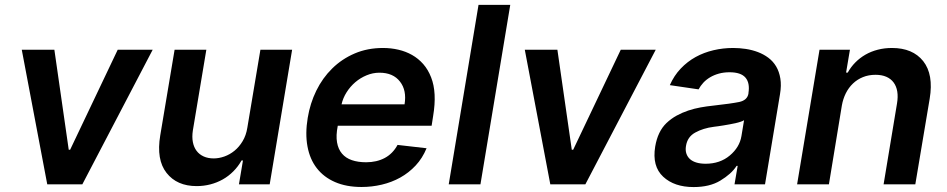

<svg xmlns="http://www.w3.org/2000/svg" viewBox="-20 -747 3839 778"><path d="M68.2 -545.5H200.3L258.5 -140.3H264.2L457 -545.5H598.7L313.6 0H171.5Z M629.3 -198.2 687.5 -545.5H816.1L761.4 -218Q757.5 -192.1 761.5 -171.2Q765.6 -150.2 776.6 -135.7Q787.6 -121.1 805.2 -113.1Q822.8 -105.1 845.9 -105.1Q867.2 -105.1 889.2 -112.9Q911.2 -120.7 930.2 -136.2Q949.2 -151.6 963.2 -175.1Q977.3 -198.5 982.2 -229.4L1035.2 -545.5H1163.7L1072.8 0H948.2L964.5 -96.9H958.8Q945 -72.1 925.4 -52.6Q905.9 -33 882.5 -19.9Q859 -6.7 832.2 0.2Q805.4 7.1 777 7.1Q696.7 7.1 654.8 -46.5Q612.9 -99.8 629.3 -198.2Z M1226.9 -269.5Q1236.5 -328.1 1261.7 -379.6Q1286.9 -431.1 1326.2 -469.6Q1365.4 -508.2 1417.3 -530.4Q1469.1 -552.6 1532 -552.6Q1564.3 -552.6 1594.3 -545.6Q1624.3 -538.7 1649.7 -524.3Q1675.1 -509.9 1695 -487.4Q1714.8 -464.8 1726.9 -433.6Q1751.1 -372.2 1735.1 -277L1729 -237.6H1348.7L1348.4 -235.8Q1340.9 -197.8 1345.7 -170.1Q1350.5 -142.4 1365.8 -124.5Q1381 -106.5 1405.9 -98Q1430.8 -89.5 1463.4 -89.5Q1506.4 -89.5 1539.1 -106.9Q1571.7 -124.3 1590.9 -159.8L1708.5 -146.3Q1691.8 -105.8 1664.2 -76.3Q1636.7 -46.9 1601.9 -27.5Q1567.1 -8.2 1527 1.2Q1486.9 10.7 1445 10.7Q1383.5 10.7 1337.7 -9.2Q1291.9 -29.1 1263.7 -65.5Q1235.4 -101.9 1225.9 -153.8Q1216.3 -205.6 1226.9 -269.5ZM1364 -324.2H1619.3Q1628.6 -380.7 1600.9 -416.2Q1573.2 -452.4 1517.4 -452.4Q1490.8 -452.4 1465.6 -441.9Q1440.3 -431.5 1419.7 -413.9Q1399.1 -396.3 1384.4 -373Q1369.7 -349.8 1364 -324.2Z M2047.6 -727.3 1926.8 0H1798.3L1919 -727.3Z M2106.5 -545.5H2238.6L2296.9 -140.3H2302.6L2495.4 -545.5H2637.1L2351.9 0H2209.9Z M2634.9 -153.1Q2645.2 -214.5 2680.8 -248.6Q2699.6 -266.3 2721.9 -278.6Q2744.3 -290.8 2768.8 -299Q2793.3 -307.2 2818.9 -311.8Q2844.5 -316.4 2869.3 -318.9Q2942.8 -327.1 2975.5 -333.8Q3008.2 -340.9 3012.8 -367.9V-370Q3019.2 -410.9 3000.7 -432.5Q2982.2 -454.2 2936.1 -454.2Q2912.6 -454.2 2892.9 -448.7Q2873.2 -443.2 2857.4 -433.8Q2841.6 -424.4 2829.9 -411.8Q2818.2 -399.1 2810.7 -384.9L2694.2 -402Q2711.3 -440.7 2738.3 -469.1Q2765.3 -497.5 2798.8 -516Q2832.4 -534.4 2871.1 -543.5Q2909.8 -552.6 2950.6 -552.6Q2976.6 -552.6 3002.3 -548.7Q3028.1 -544.7 3051.1 -536Q3074.2 -527.3 3093.4 -513Q3112.6 -498.6 3125 -477.8Q3137.4 -457 3142 -429Q3146.7 -400.9 3140.6 -365.1L3079.9 0H2956.3L2969.1 -74.9H2964.8Q2953.5 -57.5 2937.1 -43Q2920.8 -28.4 2898.4 -14.9Q2855.5 11 2790.5 11Q2712.4 11 2667.3 -30.9Q2621.8 -73.2 2634.9 -153.1ZM2839.1 -83.5Q2897.4 -83.5 2937.1 -116.8Q2976.9 -150.2 2984.4 -195.7L2995 -259.9Q2990.4 -256.7 2981.4 -253.7Q2972.3 -250.7 2960.8 -248Q2949.2 -245.4 2936.4 -243.1Q2923.7 -240.8 2911.6 -238.8Q2899.5 -236.9 2889.4 -235.4Q2879.3 -234 2873.2 -233.3Q2850.9 -230.5 2832 -224.6Q2813.2 -218.8 2797.2 -209.9Q2765.3 -192.5 2759.6 -155.2Q2756.7 -137.8 2761.4 -124.3Q2766 -110.8 2776.5 -101.7Q2786.9 -92.7 2802.9 -88.1Q2818.9 -83.5 2839.1 -83.5Z M3300.8 -545.5H3424L3408.4 -452.8H3415.1Q3427.9 -475.9 3446 -494.1Q3464.1 -512.4 3487 -525.6Q3509.9 -538.7 3536.9 -545.6Q3563.9 -552.6 3594.5 -552.6Q3678.3 -552.6 3720.9 -499.3Q3763.5 -445.3 3747.2 -347.3L3688.9 0H3560.4L3614.7 -327.4Q3619.3 -354.8 3615.8 -376.2Q3612.2 -397.7 3601 -412.8Q3589.8 -427.9 3571.4 -435.9Q3552.9 -443.9 3527.7 -443.9Q3499.6 -443.9 3476.6 -434.5Q3453.5 -425.1 3436.1 -408.4Q3418.7 -391.7 3407.3 -369Q3396 -346.2 3391.3 -319.6L3338.8 0H3209.9Z"/></svg>

Font: Inter P Semi Bold
Style: Italic
Weight: 600
Italic angle: 9.39999°
Designer: Rasmus Andersson
Foundry: rsms
Version: Version 3.018;git-588b23468